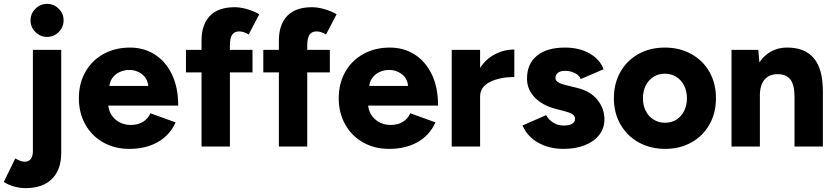

<svg xmlns="http://www.w3.org/2000/svg" viewBox="-84 -758 4321 993"><path d="M73.9 -652.5Q73.9 -687.6 99.2 -712.8Q124.6 -738 159.4 -738Q194.4 -738 219.7 -712.8Q244.9 -687.6 244.9 -652.5Q244.9 -617.7 219.7 -592.4Q194.4 -567 159.4 -567Q124.6 -567 99.2 -592.4Q73.9 -617.7 73.9 -652.5ZM-64.4 183.1 -4.9 61.3Q23.8 78.4 44 78.4Q64.7 78.4 75.4 64.1Q86.1 49.9 86.1 22.6V-500H232.7V32.7Q232.7 119.8 184.7 167.4Q136.7 215 48.4 215Q18.7 215 -10.6 206.8Q-39.8 198.7 -64.4 183.1Z M323.9 -250Q323.9 -326.3 357.4 -385.8Q390.9 -445.3 451.3 -478.7Q511.7 -512 588.5 -512Q658.9 -512 715.3 -477Q771.7 -441.9 804.7 -374.3Q837.7 -306.7 837.7 -211.9H460.3L475.3 -228.2Q475.3 -175.4 509.1 -143.6Q542.8 -111.8 592.8 -111.8Q629.9 -111.8 655.8 -128Q681.7 -144.2 694 -172.1L824.2 -125.1Q793.6 -57.7 731.5 -22.8Q669.4 12 584.6 12Q509.1 12 450 -21.3Q390.8 -54.7 357.4 -114.2Q323.9 -173.7 323.9 -250ZM466.3 -313.6H696.9L683.8 -296.4Q683.8 -346.9 653.6 -371.6Q623.4 -396.3 584.2 -396.3Q559.8 -396.3 536 -386Q512.1 -375.6 496.3 -353.5Q480.5 -331.3 480.5 -296.4Z M1129.7 -720.7Q1160.1 -720.7 1195.1 -710.3Q1230.1 -700 1256.9 -684.4L1202.4 -579.9Q1175.2 -595.6 1153.6 -595.6Q1128.6 -595.6 1116.8 -578.5Q1105 -561.3 1105 -521.7V0H958.3V-547.7Q958.3 -630.5 1001.3 -675.6Q1044.2 -720.7 1129.7 -720.7ZM877.8 -500H1221.9V-383.6H877.8Z M1529.7 -720.7Q1560.1 -720.7 1595.1 -710.3Q1630.1 -700 1656.9 -684.4L1602.4 -579.9Q1575.2 -595.6 1553.6 -595.6Q1528.6 -595.6 1516.8 -578.5Q1505 -561.3 1505 -521.7V0H1358.3V-547.7Q1358.3 -630.5 1401.3 -675.6Q1444.2 -720.7 1529.7 -720.7ZM1277.8 -500H1621.9V-383.6H1277.8Z M1667.9 -250Q1667.9 -326.3 1701.4 -385.8Q1734.9 -445.3 1795.3 -478.7Q1855.7 -512 1932.5 -512Q2002.9 -512 2059.3 -477Q2115.7 -441.9 2148.7 -374.3Q2181.7 -306.7 2181.7 -211.9H1804.3L1819.3 -228.2Q1819.3 -175.4 1853.1 -143.6Q1886.8 -111.8 1936.8 -111.8Q1973.9 -111.8 1999.8 -128Q2025.7 -144.2 2038 -172.1L2168.2 -125.1Q2137.6 -57.7 2075.5 -22.8Q2013.4 12 1928.6 12Q1853.1 12 1794 -21.3Q1734.8 -54.7 1701.4 -114.2Q1667.9 -173.7 1667.9 -250ZM1810.3 -313.6H2040.9L2027.8 -296.4Q2027.8 -346.9 1997.6 -371.6Q1967.4 -396.3 1928.2 -396.3Q1903.8 -396.3 1880 -386Q1856.1 -375.6 1840.3 -353.5Q1824.5 -331.3 1824.5 -296.4Z M2576 -502V-359.6Q2501 -359.6 2450 -334.1Q2399 -308.5 2399 -259.1L2358.9 -260.3Q2358.9 -337.3 2389.9 -392Q2420.8 -446.8 2470.3 -474.4Q2519.7 -502 2576 -502ZM2252.3 -500H2399V0H2252.3Z M2618.5 -109.2 2740.6 -162.5Q2754.8 -137.1 2778.4 -122.9Q2801.9 -108.7 2830.9 -108.7Q2858.7 -108.7 2874.3 -117.4Q2889.9 -126.1 2889.9 -142.6Q2889.9 -158.4 2876.7 -167.2Q2863.6 -176 2834.9 -183.3L2790.5 -194.7Q2720.6 -212.8 2681.1 -254.4Q2641.6 -296.1 2641.6 -351Q2641.6 -428 2693.1 -470Q2744.6 -512 2837.7 -512Q2912 -512 2965.6 -481.3Q3019.3 -450.6 3037.4 -399.8L2919.3 -348.9Q2913 -368.2 2889.3 -379.9Q2865.7 -391.7 2838.6 -391.7Q2814.7 -391.7 2801.7 -381.4Q2788.7 -371.2 2788.7 -353.6Q2788.7 -341.6 2802.5 -332.8Q2816.3 -323.9 2844.3 -317.3L2901.9 -303.1Q2970.5 -286.1 3006.3 -241.1Q3042.1 -196 3042.1 -140.9Q3042.1 -95 3015.2 -60.3Q2988.3 -25.7 2940.4 -6.8Q2892.6 12 2830.9 12Q2756.3 12 2699.5 -20Q2642.7 -52.1 2618.5 -109.2Z M3090.9 -250Q3090.9 -326 3124.4 -385.5Q3157.9 -445 3217.8 -478.5Q3277.7 -512 3354.4 -512Q3431.1 -512 3491.5 -478.5Q3552 -445 3585.5 -385.5Q3618.9 -326 3618.9 -250Q3618.9 -174 3585.5 -114.5Q3552 -55 3492.1 -21.5Q3432.1 12 3356.6 12Q3279.9 12 3219.4 -21.5Q3159 -55 3125 -114.5Q3090.9 -174 3090.9 -250ZM3468.7 -250.1Q3468.7 -286.9 3454.1 -315.6Q3439.6 -344.4 3413.4 -360.6Q3387.1 -376.8 3354.4 -376.8Q3321.7 -376.8 3295.9 -360.6Q3270.1 -344.4 3255.7 -315.6Q3241.2 -286.8 3241.2 -250Q3241.2 -213.2 3255.8 -184.4Q3270.3 -155.6 3296.6 -139.4Q3323 -123.2 3356.4 -123.2Q3389.2 -123.2 3414.6 -139.4Q3439.9 -155.7 3454.3 -184.5Q3468.7 -213.3 3468.7 -250.1Z M3699.3 -500H3837.7L3846 -408V0H3699.3ZM4025.1 -256H4171.8V0H4025.1ZM3942.8 -374.4Q3895.7 -375.8 3870.8 -347.2Q3846 -318.5 3846 -263.5H3800.3Q3800.3 -341.3 3823.7 -397.3Q3847.1 -453.2 3889.4 -482.6Q3931.7 -512 3987.1 -512Q4079.1 -512 4125.6 -456.2Q4172.1 -400.4 4171.8 -284.1V-256H4025.1Q4025.1 -319 4004.3 -346Q3983.5 -372.9 3942.8 -374.4Z"/></svg>

Font: Oak Sans Light
Style: Regular
Weight: 400
Designer: Erik Kennedy, Walven
Foundry: Erik Kennedy, Walven
Version: Version 1.100;Glyphs 3.1.2 (3151)